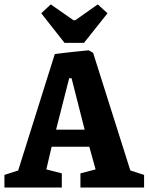

<svg xmlns="http://www.w3.org/2000/svg" viewBox="-21 -846 670 866"><path d="M270 -652.8 165 -786.1 208 -826.2 310.1 -754.9H318.8L419.9 -826.2L463.9 -786.1L357.9 -652.8ZM-1 0V-57.1L61 -77.1L226.1 -602.1Q252.9 -606 313.5 -612.5Q374 -619.1 378.9 -619.1L398.9 -607.9L566.9 -77.1L628.9 -57.1V0H341.8V-64L410.2 -82L381.8 -184.1H211.9L188 -82L257.8 -64V0ZM231.9 -261.2H360.8L301.8 -493.2H291Z"/></svg>

Font: Grenze
Style: Bold
Weight: 700
Designer: Renata Polastri
Foundry: Omnibus-Type
Version: Version 1.002;PS 001.002;hotconv 1.0.88;makeotf.lib2.5.64775